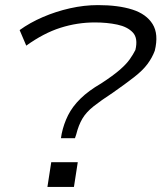

<svg xmlns="http://www.w3.org/2000/svg" viewBox="-20 -733 633 753"><path d="M219 -191 222 -209Q230 -247 247 -281Q264 -315 295.5 -346Q327 -377 377 -406Q423 -436 449 -458.5Q475 -481 488.5 -500Q502 -519 511 -537Q522 -583 501 -605.5Q480 -628 440 -636.5Q400 -645 352 -645Q283 -645 217 -624Q151 -603 83 -554L57 -615Q97 -644 148 -666Q199 -688 254.5 -700.5Q310 -713 364 -713Q444 -713 499 -695.5Q554 -678 578.5 -638.5Q603 -599 587 -534Q577 -507 558.5 -482Q540 -457 506 -430.5Q472 -404 422 -369Q376 -339 347 -316Q318 -293 303 -267.5Q288 -242 279 -206L274 -191ZM166 0 181 -97H285L270 0Z"/></svg>

Font: Nunito Sans 7pt Expanded Light
Style: Italic
Weight: 300
Width: 7
Italic angle: -9°
Designer: Vernon Adams
Foundry: Vernon Adams
Version: Version 3.101;gftools[0.9.27]